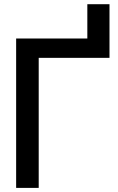

<svg xmlns="http://www.w3.org/2000/svg" viewBox="-20 -915 576 935"><path d="M58.6 0V-727.5H405.3V-894.5H513.2V-633.3H168.5V0Z"/></svg>

Font: Inter Tight Medium
Style: Regular
Weight: 500
Designer: Rasmus Andersson
Foundry: rsms
Version: Version 3.004; ttfautohint (v1.8.4.7-5d5b)